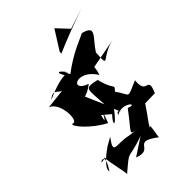

<svg xmlns="http://www.w3.org/2000/svg" viewBox="-276 -1033 1206 1206"><g transform="rotate(-45 327.0 -430.0)"><path d="M299 -107C203 -130 133 -84 209 -186L154 -155C35 -72 51 -40 52 -35C148 -184 -5 -83 92 -118C87 -88 126 51 117 56C249 -56 171 7 347 -54L232 21C357 70 278 -78 425 34C413 56 457 -117 417 -31C440 -85 448 -81 513 -179L601 -181C653 -302 556 -198 570 -327C446 -274 493 -280 430 -365C470 -406 434 -372 406 -494C302 -517 321 -505 328 -355L244 -549C208 -558 203 -405 349 -516C220 -561 354 -642 436 -508C478 -642 395 -588 429 -563L654 -606C521 -581 510 -477 520 -624C572 -705 649 -745 544 -772C516 -757 420 -725 310 -641L293 -675C337 -622 266 -726 265 -694C288 -625 310 -701 111 -611C165 -659 172 -609 201 -604L67 -589C143 -564 143 -386 100 -412C74 -409 161 -306 261 -256C319 -414 232 -208 265 -323L318 -278C266 -224 277 -195 350 -293C389 -191 361 -304 342 -246C411 -292 493 -205 415 -236C316 -103 293 -109 367 -99ZM443 -916 363 -789 361 -772C454 -812 549 -848 652 -884L515 -839Z"/></g></svg>

Font: Asimov Silicon
Style: Regular
Weight: 400
Designer: Google
Version: Version 2.000980; 2014